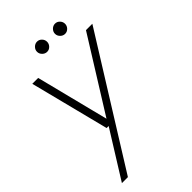

<svg xmlns="http://www.w3.org/2000/svg" viewBox="-263 -756 1065 1065"><g transform="rotate(-45 269.0 -224.0)"><path d="M29 220 201 -56H185L67 -521H113L221 -93L488 -521H538L76 220ZM251 -588Q235 -588 223 -600Q211 -612 211 -628Q211 -644 223 -656Q235 -668 251 -668Q267 -668 278.5 -656Q290 -644 290 -628Q290 -612 278.5 -600Q267 -588 251 -588ZM392 -588Q376 -588 364 -600Q352 -612 352 -628Q352 -644 364 -656Q376 -668 392 -668Q408 -668 419.5 -656Q431 -644 431 -628Q431 -612 419.5 -600Q408 -588 392 -588Z"/></g></svg>

Font: DM Sans 10pt ExtraLight
Style: Italic
Weight: 250
Italic angle: -10°
Version: Version 4.004;gftools[0.9.30]